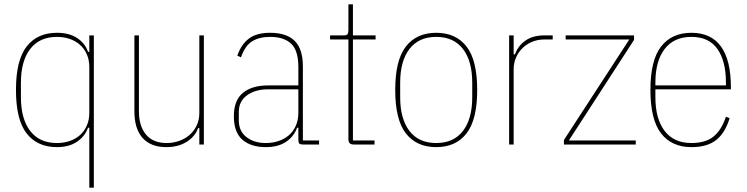

<svg xmlns="http://www.w3.org/2000/svg" viewBox="-20 -670 3461 890"><path d="M394 -78H388Q374 -38 337 -13Q300 12 244 12Q153 12 103.5 -51.5Q54 -115 54 -253Q54 -391 103.5 -454.5Q153 -518 244 -518Q300 -518 337 -494Q374 -470 388 -430H394V-506H415V200H394ZM244 -7Q276 -7 303.5 -16.5Q331 -26 351 -44Q371 -62 382.5 -88Q394 -114 394 -147V-359Q394 -392 382.5 -418Q371 -444 351 -462Q331 -480 303.5 -489.5Q276 -499 244 -499Q163 -499 120 -443Q77 -387 77 -287V-219Q77 -119 120 -63Q163 -7 244 -7Z M904 -76H898Q885 -38 846 -13Q807 12 751 12Q679 12 641 -30.5Q603 -73 603 -154V-506H624V-154Q624 -85 657 -46Q690 -7 752 -7Q782 -7 809.5 -16.5Q837 -26 858 -44Q879 -62 891.5 -88Q904 -114 904 -147V-506H925V0H904Z M1386 0Q1372 0 1367.5 -4.5Q1363 -9 1363 -23V-78H1357Q1343 -38 1306.5 -13Q1270 12 1212 12Q1143 12 1103.5 -22.5Q1064 -57 1064 -131Q1064 -205 1106 -239.5Q1148 -274 1222 -274H1363V-359Q1363 -436 1329.5 -467.5Q1296 -499 1232 -499Q1181 -499 1148 -478Q1115 -457 1097 -404L1080 -412Q1098 -464 1133.5 -491Q1169 -518 1232 -518Q1308 -518 1346 -480.5Q1384 -443 1384 -362V-19H1459V0ZM1212 -7Q1243 -7 1270.5 -16Q1298 -25 1318.5 -42.5Q1339 -60 1351 -86.5Q1363 -113 1363 -148V-256H1222Q1164 -256 1125.5 -228.5Q1087 -201 1087 -151V-112Q1087 -62 1122.5 -34.5Q1158 -7 1212 -7Z M1622 0Q1607 0 1601 -6Q1595 -12 1595 -27V-487H1510V-506H1574Q1587 -506 1591 -511.5Q1595 -517 1595 -530V-650H1616V-506H1721V-487H1616V-19H1716V0Z M2002 12Q1911 12 1861.5 -51.5Q1812 -115 1812 -253Q1812 -391 1861.5 -454.5Q1911 -518 2002 -518Q2093 -518 2142.5 -454.5Q2192 -391 2192 -253Q2192 -115 2142.5 -51.5Q2093 12 2002 12ZM2002 -7Q2083 -7 2126 -63Q2169 -119 2169 -219V-287Q2169 -387 2126 -443Q2083 -499 2002 -499Q1921 -499 1878 -443Q1835 -387 1835 -287V-219Q1835 -119 1878 -63Q1921 -7 2002 -7Z M2340 0V-506H2361V-418H2367Q2382 -459 2416.5 -482.5Q2451 -506 2503 -506H2542V-487H2503Q2474 -487 2448.5 -477Q2423 -467 2403.5 -448.5Q2384 -430 2372.5 -404.5Q2361 -379 2361 -348V0Z M2594 0V-21L2897 -487H2602V-506H2919V-485L2617 -19H2927V0Z M3185 12Q3094 12 3044.5 -51.5Q2995 -115 2995 -253Q2995 -391 3044.5 -454.5Q3094 -518 3185 -518Q3276 -518 3322 -454.5Q3368 -391 3368 -266V-256H3018V-219Q3018 -119 3061 -63Q3104 -7 3185 -7Q3251 -7 3288 -37.5Q3325 -68 3345 -129L3362 -122Q3342 -55 3300.5 -21.5Q3259 12 3185 12ZM3185 -499Q3104 -499 3061 -443Q3018 -387 3018 -287V-274H3345V-287Q3345 -387 3305.5 -443Q3266 -499 3185 -499Z"/></svg>

Font: IBM Plex Sans Cond Thin
Style: Regular
Weight: 100
Width: 3
Designer: Mike Abbink, Paul van der Laan, Pieter van Rosmalen
Foundry: Bold Monday
Version: Version 1.3